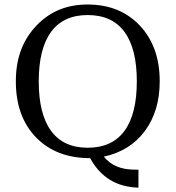

<svg xmlns="http://www.w3.org/2000/svg" viewBox="-20 -699 790 864"><path d="M385.7 12.7Q232.9 12.7 142.1 -80.8Q51.3 -174.3 51.3 -333Q51.3 -413.1 75.7 -476.6Q100.1 -540 149.9 -589.8Q194.3 -634.3 250 -656.5Q305.7 -678.7 374.5 -678.7Q520 -678.7 609.4 -583.7Q698.7 -488.8 698.7 -333Q698.7 -200.2 632.3 -110.1Q565.9 -20 447.3 5.9Q471.2 35.6 505.6 50Q540 64.5 588.4 64.5H603V145.5Q527.3 143.1 473.6 109.4Q419.9 75.7 385.7 12.7ZM374.5 -34.2Q484.4 -34.2 540 -109.9Q595.7 -185.5 595.7 -333Q595.7 -480 540 -555.7Q484.4 -631.3 374.5 -631.3Q265.6 -631.3 210 -555.7Q154.3 -480 154.3 -333Q154.3 -185.5 210 -109.9Q265.6 -34.2 374.5 -34.2Z"/></svg>

Font: KhunPaOh
Style: Regular
Weight: 400
Designer: Khon Soe Zaw Thu
Version: Version 1.00 July 11, 2016, initial release